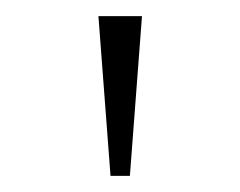

<svg xmlns="http://www.w3.org/2000/svg" viewBox="-20 -734 298 238"><path d="M117 -516H141L156 -714H102Z"/></svg>

Font: Noto Serif Devanagari ExtraCondensed ExtraLight
Style: Regular
Weight: 200
Width: 2
Designer: Universal Thirst, Indian Type Foundry and the Monotype Design Team
Foundry: Monotype Imaging Inc.
Version: Version 2.004